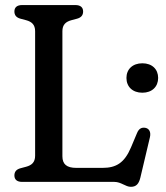

<svg xmlns="http://www.w3.org/2000/svg" viewBox="-20 -720 658 760"><path d="M285 -646C301.5 -650.5 309 -660 309 -674.5C309 -690.5 299 -700 278 -700H68C47 -700 37 -690.5 37 -674.5C37 -660 44.5 -650.5 61 -646L83.5 -640C105.5 -634 119 -622.5 119 -596.5V-103.5C119 -77.5 105.5 -66 83.5 -60L61 -54C44.5 -49.5 37 -40 37 -25.5C37 -9.5 47 0 68 0H432.5C460 0 476.5 19.5 498 19.5C519 19.5 529.5 8 535.5 -16.5L573.5 -177C578 -197 571 -211 555.5 -214C541 -216.5 530 -211.5 522.5 -193.5L498.5 -136.5C472.5 -75 439.5 -55.5 386 -55.5H282C244 -55.5 227 -70 227 -101.5V-596.5C227 -622.5 240.5 -634 262.5 -640ZM543.5 -353C582 -353 606 -377 606 -411.5C606 -446 582 -469.5 543.5 -469.5C505 -469.5 480.5 -446 480.5 -411.5C480.5 -376.5 505 -353 543.5 -353Z"/></svg>

Font: dr Title
Style: Regular
Weight: 400
Version: Version 1.000;hotconv 1.0.109;makeotfexe 2.5.65596